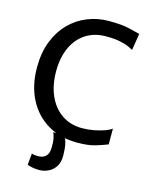

<svg xmlns="http://www.w3.org/2000/svg" viewBox="-140 -842 920 1159"><g transform="rotate(15 320.0 -262.0)"><path d="M46.5 -368.5Q46.5 -461 74.2 -532Q102 -603 150.5 -652Q199 -701 261.8 -726Q324.5 -751 394 -751Q478 -751 523 -739.5Q568 -728 590.5 -723L573.5 -618.5Q565.5 -623.5 546 -632.5Q526.5 -641.5 491.5 -649.2Q456.5 -657 401.5 -657Q329.5 -657 276 -622.8Q222.5 -588.5 193.2 -525.2Q164 -462 164 -375.5Q164 -290.5 192.8 -224.8Q221.5 -159 275.5 -121.5Q329.5 -84 404 -84Q441 -84 477.8 -91Q514.5 -98 543.2 -108.5Q572 -119 585 -130V-31Q553 -18.5 509.8 -5.2Q466.5 8 398 8Q291.5 8 212.5 -39.2Q133.5 -86.5 90 -171.2Q46.5 -256 46.5 -368.5ZM144.5 213 151.5 142Q158.5 145.5 169.5 146.8Q180.5 148 191.5 148Q221.5 148 239.2 131.2Q257 114.5 257.5 75Q258.5 42.5 254 20.8Q249.5 -1 242.5 -15L287.5 -17L309.5 -15Q324.5 2 331 34Q337.5 66 337.5 106Q337.5 148 320 174.8Q302.5 201.5 275.2 214.2Q248 227 219.5 227Q198.5 227 175.8 223Q153 219 144.5 213Z"/></g></svg>

Font: Merriweather Sans
Style: Regular
Weight: 400
Designer: Eben Sorkin
Foundry: Eben Sorkin
Version: Version 1.008; ttfautohint (v1.7.19-72a1) -l 8 -r 50 -G 200 